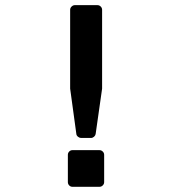

<svg xmlns="http://www.w3.org/2000/svg" viewBox="-20 -719 658 739"><path d="M250 -377.9V-681.2Q250 -688.5 255.6 -693.8Q261.2 -699.2 268.1 -699.2H355Q362.3 -699.2 367.7 -693.8Q373 -688.5 373 -681.2V-377.9L348.1 -203.1Q347.2 -197.3 341.8 -192.6Q336.4 -188 330.1 -188H292Q286.1 -188 280.3 -192.6Q274.4 -197.3 273.9 -203.1ZM241.2 -123Q241.2 -130.4 246.3 -135.7Q251.5 -141.1 258.8 -141.1H362.8Q370.1 -141.1 375.5 -135.7Q380.9 -130.4 380.9 -123V-18.1Q380.9 -10.7 375.5 -5.4Q370.1 0 362.8 0H258.8Q251.5 0 246.3 -5.4Q241.2 -10.7 241.2 -18.1Z"/></svg>

Font: Fragment Mono
Style: Bold
Weight: 700
Designer: Wei Huang based on Nimbus Sans by URW Studio, based on Helvetica by Max Miedinger.
Foundry: Wei Huang
Version: Version 1.011